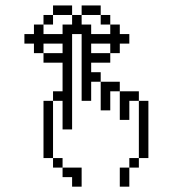

<svg xmlns="http://www.w3.org/2000/svg" viewBox="-20 -699 647 719"><path d="M178.6 -107.1V-321.4H142.9V-107.1ZM178.6 -107.1V-71.4H214.3V-107.1ZM178.6 -357.1V-321.4H214.3V-214.3H250V-571.4H285.7V-321.4H321.4V-392.9H357.1V-428.6H321.4V-464.3H392.9V-500H321.4V-535.7H392.9V-500H428.6V-535.7H464.3V-571.4H428.6V-607.1H392.9V-571.4H321.4V-607.1H285.7V-642.9H250V-607.1H214.3V-571.4H142.9V-607.1H107.1V-571.4H71.4V-535.7H107.1V-500H142.9V-535.7H214.3V-500H142.9V-464.3H214.3V-357.1ZM464.3 -107.1V-71.4H500V-107.1ZM500 -321.4V-107.1H535.7V-321.4ZM500 -321.4V-357.1H428.6V-250H464.3V-321.4ZM428.6 -357.1V-392.9H357.1V-285.7H392.9V-357.1ZM285.7 -71.4H214.3V-35.7H250V0H285.7ZM428.6 -71.4V0H464.3V-71.4ZM142.9 -642.9V-607.1H178.6V-642.9ZM178.6 -678.6V-642.9H250V-678.6ZM285.7 -678.6V-642.9H357.1V-678.6ZM357.1 -642.9V-607.1H392.9V-642.9Z"/></svg>

Font: Gossip Icons Med Pixel
Style: Regular
Weight: 500
Designer: Deborah Khodanovich
Version: Version 1.001;Glyphs 3.3.1 (3343)